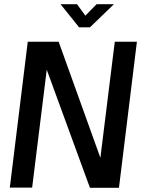

<svg xmlns="http://www.w3.org/2000/svg" viewBox="-20 -900 676 920"><path d="M550 0H411L204 -566L134 -1H27L113 -700H261L461 -144L530 -700H636ZM359 -769 270 -880H349L389 -825L443 -880H526L411 -769Z"/></svg>

Font: Kulim Park SemiBold
Style: Italic
Weight: 600
Italic angle: -8°
Designer: Noponies / Dale Sattler
Foundry: Noponies
Version: Version 1.000; ttfautohint (v1.8.3)